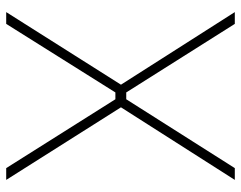

<svg xmlns="http://www.w3.org/2000/svg" viewBox="-99 -678 777 619"><g transform="rotate(90 289.5 -368.5)"><path d="M19 0 253 -370 19 -737H57L278 -387H300L522 -737H560L326 -370L560 0H522L300 -352H278L57 0Z"/></g></svg>

Font: Tomorrow ExtraLight
Style: Regular
Weight: 275
Designer: Tony de Marco, Monica Rizzolli
Foundry: Just in Type
Version: Version 2.002